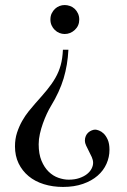

<svg xmlns="http://www.w3.org/2000/svg" viewBox="-20 -509 497 751"><path d="M290 -432.6Q290 -408.2 272.7 -392.1Q255.4 -376 232.9 -376Q222.7 -376 212.6 -379.9Q202.6 -383.8 194.6 -391.6Q186.5 -399.4 181.9 -409.7Q177.2 -419.9 177.2 -432.6Q177.2 -446.8 182.4 -457Q187.5 -467.3 195.3 -474.6Q203.1 -481.9 212.9 -485.6Q222.7 -489.3 232.9 -489.3Q243.2 -489.3 253.7 -485.6Q264.2 -481.9 272 -474.6Q279.8 -467.3 284.9 -456.5Q290 -445.8 290 -432.6ZM408.2 77.1Q408.2 105.5 396.5 131.8Q384.8 158.2 361.8 178.2Q338.9 198.2 304.7 210.2Q270.5 222.2 226.6 222.2Q186 222.2 151.4 211.4Q116.7 200.7 91.8 179.9Q66.9 159.2 52.7 129.9Q38.6 100.6 38.6 63.5Q38.6 34.7 46.6 10Q54.7 -14.6 66.4 -35.4Q78.1 -56.2 91.8 -73.2L117.2 -103.5Q144 -133.3 163.6 -157Q183.1 -180.7 196.5 -204.1Q210 -227.5 217.3 -253.7Q224.6 -279.8 226.1 -314.5H247.6Q244.6 -254.9 228.8 -202.1Q212.9 -149.4 179.2 -94.2Q171.4 -81.5 163.1 -63.7Q154.8 -45.9 147.7 -25.9Q140.6 -5.9 136 14.6Q131.3 35.2 131.3 55.2Q131.3 93.3 142.3 119.6Q153.3 146 170.4 162.6Q187.5 179.2 208.5 186.5Q229.5 193.8 248.5 193.8Q272.5 193.8 290.5 187.5Q308.6 181.2 320.3 171.9Q332 162.6 338.1 150.9Q344.2 139.2 344.2 127.9Q344.2 117.2 339.1 105.7Q334 94.2 327.9 82.8Q321.8 71.3 316.9 60.5Q312 49.8 312 41.5Q312 30.8 315.7 22.7Q319.3 14.6 325.4 9.3Q331.5 3.9 338.9 1Q346.2 -2 352.5 -2Q357.9 -2 367.2 1.5Q376.5 4.9 385.5 13.4Q394.5 22 401.4 37.4Q408.2 52.7 408.2 77.1Z"/></svg>

Font: Simplified Naskh
Style: Regular
Weight: 400
Designer: SIL International
Foundry: Arabeyes
Version: 1.02_alpha